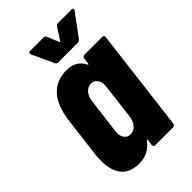

<svg xmlns="http://www.w3.org/2000/svg" viewBox="-214 -778 865 865"><g transform="rotate(-45 218.5 -345.5)"><path d="M313 -514H427Q432 -514 435 -510.5Q438 -507 437 -502L377 -12Q376 -7 372.5 -3.5Q369 0 364 0H250Q245 0 242 -3.5Q239 -7 240 -12L244 -40Q244 -44 242 -44Q240 -44 238 -41Q202 8 142 8Q84 8 56 -26Q28 -60 28 -121Q28 -146 30 -160L54 -354Q64 -436 102.5 -479Q141 -522 207 -522Q267 -522 291 -473Q293 -470 294.5 -470Q296 -470 297 -474L300 -502Q301 -507 304.5 -510.5Q308 -514 313 -514ZM260 -171 281 -343Q284 -369 273 -385Q262 -401 242 -401Q222 -401 207.5 -385Q193 -369 190 -343L168 -171Q165 -145 176 -129Q187 -113 207 -113Q227 -113 241.5 -129Q256 -145 260 -171ZM143 -691Q143 -699 154 -699H238Q248 -699 251 -690L274 -634Q276 -629 279 -634L315 -690Q321 -699 330 -699H416Q425 -699 425 -693Q425 -690 422 -685L345 -581Q339 -573 330 -573H205Q196 -573 192 -581L144 -685Q143 -687 143 -691Z"/></g></svg>

Font: Barlow Condensed
Style: Bold Italic
Weight: 700
Width: 3
Italic angle: -7°
Designer: Jeremy Tribby
Foundry: Tribby Type
Version: Version 1.408